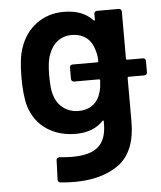

<svg xmlns="http://www.w3.org/2000/svg" viewBox="-52 -564 678 808"><g transform="rotate(-5 287.0 -160.5)"><path d="M496 -295C493 -295 491 -297 491 -300V-499C491 -506 486 -511 479 -511H387C380 -511 375 -506 375 -499V-475C375 -471 373 -471 372 -471C371 -471 370 -472 369 -473C340 -504 299 -519 246 -519C158 -519 89 -466 62 -385C51 -356 46 -313 46 -258C46 -209 50 -168 59 -137C87 -46 166 -3 253 -3C303 -3 342 -18 369 -47C370 -48 371 -49 372 -49C373 -49 375 -49 375 -45V-37C375 56 329 92 229 92C214 92 196 91 177 89C168 89 163 93 163 100L160 182C160 190 164 194 171 195C191 197 211 198 232 198C309 198 372 180 420 145C467 109 491 49 491 -34V-218C491 -221 493 -223 496 -223H562C569 -223 574 -228 574 -235V-283C574 -290 569 -295 562 -295ZM273 -98C224 -98 186 -128 173 -171C166 -188 163 -217 163 -258C163 -298 167 -327 175 -346C190 -390 224 -419 272 -419C323 -419 356 -390 367 -346C372 -331 374 -315 374 -300C374 -297 372 -295 369 -295H265C258 -295 253 -290 253 -283V-235C253 -228 258 -223 265 -223H370C373 -223 375 -221 375 -218C374 -199 372 -183 368 -170C357 -127 325 -98 273 -98Z"/></g></svg>

Font: Barlow SemiBold Numbers
Style: Regular
Weight: 600
Designer: Jeremy Tribby
Foundry: Tribby Type
Version: Version 1.408